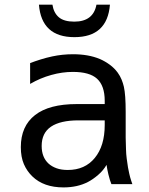

<svg xmlns="http://www.w3.org/2000/svg" viewBox="-20 -794 642 828"><path d="M300.8 -633.8Q159.2 -633.8 147.9 -773.9H206.1Q211.4 -738.8 233.6 -719.7Q255.9 -700.7 300.3 -700.7Q382.3 -700.7 396 -773.9H454.1Q442.9 -633.8 300.8 -633.8ZM253.9 14.2Q168.5 14.2 119.6 -33.2Q96.2 -55.7 83 -86.2Q69.8 -116.7 69.8 -159.7Q69.8 -250 131.3 -297.9Q191.9 -345.2 311 -345.2H431.6V-359.4Q431.6 -424.3 398.4 -454.6Q366.2 -483.9 294.4 -483.9Q248 -483.9 201.2 -470.7Q153.3 -457.5 109.9 -432.1V-522Q130.4 -529.8 155.3 -537.6Q180.2 -545.4 205.6 -550.8Q249 -560.1 294.9 -560.1Q361.3 -560.1 410.6 -539.6Q433.1 -529.8 453.4 -514.9Q473.6 -500 487.8 -480.5Q498 -466.3 504.4 -450.7Q510.7 -435.1 514.2 -419.9Q522 -385.3 522 -312V-200.2Q522.9 -171.9 523.4 -150.4Q523.9 -128.9 526.4 -110.4Q528.8 -89.8 532 -71.8Q535.2 -53.7 537.6 -44.4Q541 -29.3 545.4 -15.9Q549.8 -2.4 550.8 0H460.4Q454.1 -14.6 447.3 -42.5Q444.8 -53.2 442.6 -64.2Q440.4 -75.2 439.5 -83Q425.3 -58.6 403.1 -39.6Q380.9 -20.5 359.4 -9.3Q314 14.2 253.9 14.2ZM272.5 -61Q346.2 -61 388.7 -112.8Q431.6 -165 431.6 -254.9V-274.9H317.9Q240.2 -274.9 199.7 -247.6Q159.7 -220.2 159.7 -164.6Q159.7 -115.7 189.5 -88.4Q203.6 -75.7 223.9 -68.4Q244.1 -61 272.5 -61Z"/></svg>

Font: Vazir Code Hack
Style: Code-Hack
Weight: 400
Foundry: DejaVu fonts team - Redesigned by Saber Rastikerdar
Version: Version 1.1.2